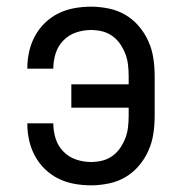

<svg xmlns="http://www.w3.org/2000/svg" viewBox="-20 -548 540 576"><path d="M253 8Q228 8 203 3.5Q178 -1 155.5 -12Q133 -23 115 -40.5Q97 -58 85 -80Q73 -102 67.5 -126.5Q62 -151 62 -176Q62 -176 62 -176.5Q62 -177 62 -178H140Q140 -178 140 -177.5Q140 -177 140 -177Q140 -154 147 -132Q154 -110 170 -93.5Q186 -77 208 -69.5Q230 -62 253 -62Q270 -62 286.5 -66Q303 -70 317 -80Q331 -90 340.5 -104Q350 -118 356 -133.5Q362 -149 364 -166Q366 -183 366 -200V-225H194V-295H366V-320Q366 -337 364 -354Q362 -371 356 -386.5Q350 -402 340.5 -416Q331 -430 317 -440Q303 -450 286.5 -454Q270 -458 253 -458Q230 -458 208 -450.5Q186 -443 170 -426.5Q154 -410 147 -388Q140 -366 140 -343Q140 -343 140 -342.5Q140 -342 140 -342H62Q62 -343 62 -343.5Q62 -344 62 -344Q62 -369 67.5 -393.5Q73 -418 85 -440Q97 -462 115 -479.5Q133 -497 155.5 -508Q178 -519 203 -523.5Q228 -528 253 -528Q279 -528 306 -522.5Q333 -517 356 -503.5Q379 -490 396.5 -469.5Q414 -449 425 -424.5Q436 -400 440 -373.5Q444 -347 444 -320V-200Q444 -173 440 -146.5Q436 -120 425 -95.5Q414 -71 396.5 -50.5Q379 -30 356 -16.5Q333 -3 306 2.5Q279 8 253 8Z"/></svg>

Font: Zed Mono
Style: Regular
Weight: 400
Monospace: yes
Designer: Belleve Invis
Foundry: Belleve Invis
Version: Version 1.0.0; ttfautohint (v1.8.4)